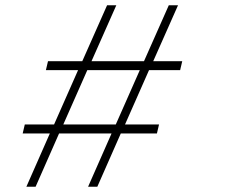

<svg xmlns="http://www.w3.org/2000/svg" viewBox="-20 -708 873 728"><path d="M80 0 169 -202H66L74 -236H185L276 -442H154L162 -476H292L386 -688H421L327 -476H526L620 -688H655L561 -476H671L663 -442H545L454 -236H583L575 -202H438L349 0H314L403 -202H204L115 0ZM220 -236H419L510 -442H311Z"/></svg>

Font: Saira Thin
Style: Italic
Weight: 100
Italic angle: -12°
Designer: Hector Gatti with collaboration of the Omnibus-Type team
Foundry: Omnibus-Type
Version: Version 1.101